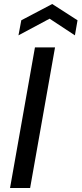

<svg xmlns="http://www.w3.org/2000/svg" viewBox="-20 -936 406 956"><path d="M30 0 154 -700H254L130 0ZM72 -760 86 -835 240 -916 366 -835 353 -760 227 -843Z"/></svg>

Font: DM Sans 10pt Medium
Style: Italic
Weight: 500
Italic angle: -10°
Version: Version 4.004;gftools[0.9.30]